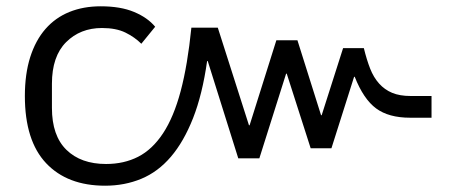

<svg xmlns="http://www.w3.org/2000/svg" viewBox="-20 -578 1450 610"><path d="M314 12Q194 12 126.5 -59.5Q59 -131 59 -273Q59 -343 76 -396.5Q93 -450 124.5 -486Q156 -522 200.5 -540Q245 -558 300 -558Q363 -558 406 -540Q449 -522 473 -493L429 -439Q408 -460 378.5 -474.5Q349 -489 304 -489Q235 -489 190 -444Q145 -399 145 -312V-235Q145 -147 191 -102Q237 -57 317 -57Q374 -57 419 -80Q464 -103 498 -154.5Q532 -206 554 -288.5Q576 -371 588 -490H672L771 -180H773L858 -450H925L1000 -212H1002L1070 -425H1136Q1145 -388 1156 -360Q1167 -332 1184.5 -312.5Q1202 -293 1226 -283Q1250 -273 1285 -273H1351V-204H1283Q1215 -204 1175 -233.5Q1135 -263 1107 -334H1105L1033 -107H967L891 -344H889L804 -75H737L640 -384H638Q623 -278 593.5 -203Q564 -128 523 -80Q482 -32 429 -10Q376 12 314 12Z"/></svg>

Font: IBM Plex Thai
Style: Regular
Weight: 400
Designer: Mike Abbink, Paul van der Laan, Pieter van Rosmalen, Ben Mitchell, Mark Frömberg
Foundry: Bold Monday
Version: Version 1.0